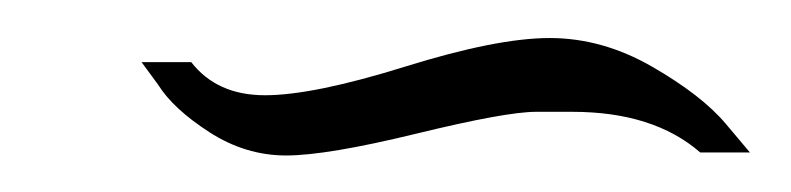

<svg xmlns="http://www.w3.org/2000/svg" viewBox="-20 -429 420 102"><path d="M284 -369.6Q280.8 -369.6 264.8 -369.6Q248.8 -369.6 201.2 -358Q153.6 -346.4 132 -346.4Q110.4 -346.4 91.2 -358.8Q72 -371.2 64 -384L55.2 -396H81.6Q95.2 -378.4 120.8 -378.4Q146.4 -378.4 195.2 -393.6Q244 -408.8 272 -408.8Q300 -408.8 326.4 -393.6Q352.8 -378.4 365.6 -363.2L378.4 -348H352Q327.2 -369.6 284 -369.6Z"/></svg>

Font: Euphoria Script
Style: Regular
Weight: 400
Designer: Sabrina Mariela Lopez
Foundry: Sabrina Mariela Lopez
Version: Version 1.002